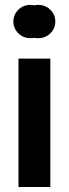

<svg xmlns="http://www.w3.org/2000/svg" viewBox="-20 -751 276 771"><path d="M54.2 0V-515.6H182.1V0ZM133.8 -597.7Q125.5 -597.7 117.7 -599.1Q109.9 -597.7 102.1 -597.7Q73.7 -597.7 53.7 -617.2Q33.7 -636.7 33.7 -664.6Q33.7 -692.4 53.7 -711.9Q73.7 -731.4 102.1 -731.4Q109.9 -731.4 117.7 -729.5Q125.5 -731.4 133.8 -731.4Q162.1 -731.4 182.1 -711.9Q202.1 -692.4 202.1 -664.6Q202.1 -636.7 182.1 -617.2Q162.1 -597.7 133.8 -597.7Z"/></svg>

Font: Inter Display Semi Bold
Style: Regular
Weight: 600
Designer: Rasmus Andersson
Foundry: rsms
Version: Version 4.000;git-37864ae